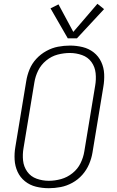

<svg xmlns="http://www.w3.org/2000/svg" viewBox="-20 -983 616 1011"><path d="M237 8Q268 8 299.5 2Q331 -4 361 -20.5Q391 -37 413.5 -62.5Q436 -88 449 -118.5Q462 -149 467 -180L524 -525Q530 -559 528.5 -593Q527 -627 513 -657Q499 -687 473.5 -707Q448 -727 415.5 -735Q383 -743 349 -743Q317 -743 285.5 -737Q254 -731 224 -714.5Q194 -698 171 -673Q148 -648 135.5 -617.5Q123 -587 118 -555L61 -210Q55 -176 57 -142Q59 -108 72.5 -78.5Q86 -49 111.5 -28.5Q137 -8 169.5 0Q202 8 237 8ZM237 -31Q204 -31 173 -42Q142 -53 123.5 -79Q105 -105 101.5 -137.5Q98 -170 104 -204L161 -549Q166 -581 181 -611.5Q196 -642 223.5 -664.5Q251 -687 283.5 -695.5Q316 -704 348 -704Q381 -704 412 -693Q443 -682 461.5 -656.5Q480 -631 483.5 -598Q487 -565 481 -531L424 -186Q419 -154 404 -123.5Q389 -93 361.5 -71Q334 -49 301.5 -40Q269 -31 237 -31ZM337 -781H385L528 -935L493 -963L366 -815L288 -960L246 -939Z"/></svg>

Font: Iosevka Sparkle Extralight
Style: Italic
Weight: 200
Italic angle: -9°
Designer: Belleve Invis
Foundry: Belleve Invis
Version: Version 4.5.0; ttfautohint (v1.8.3)